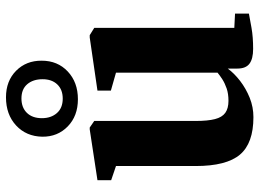

<svg xmlns="http://www.w3.org/2000/svg" viewBox="-135 -743 888 658"><g transform="rotate(-90 309.0 -414.0)"><path d="M470.5 9.5Q436.5 9.5 419.8 -3Q403 -15.5 403 -44.5V-77.5Q387 -55.5 360.8 -35.2Q334.5 -15 302.8 -2.2Q271 10.5 236.5 10.5Q147 10.5 108 -35.8Q69 -82 69 -187.5V-460.5L20.5 -477V-524L194.5 -550.5H201L223.5 -535V-186.5Q223.5 -146 229.8 -121.5Q236 -97 251.2 -86Q266.5 -75 292.5 -75Q316.5 -75 334.8 -81.2Q353 -87.5 366.5 -96.2Q380 -105 389 -112.5V-460.5L327.5 -478V-524L509.5 -550.5H517.5L542.5 -535V-55L591.5 -52.5V-5Q573.5 -1.5 542.2 4Q511 9.5 470.5 9.5ZM298 -591Q240.5 -591 204.8 -625.8Q169 -660.5 169.5 -713Q170.5 -768 208 -802.8Q245.5 -837.5 304.5 -837.5Q360.5 -837.5 395.5 -802.8Q430.5 -768 430 -715Q430 -660.5 393 -625.8Q356 -591 298 -591ZM300 -643Q331 -643 348.8 -661.8Q366.5 -680.5 366.5 -712Q366.5 -744.5 349.5 -764.5Q332.5 -784.5 300.5 -784.5Q269.5 -784.5 251.2 -765.8Q233 -747 233 -714.5Q233 -683 250.5 -663Q268 -643 300 -643Z"/></g></svg>

Font: Merriweather 60pt ExtraBold
Style: Regular
Weight: 800
Version: Version 2.100